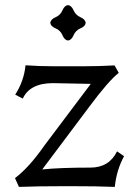

<svg xmlns="http://www.w3.org/2000/svg" viewBox="-20 -734 526 757"><path d="M432.6 2.9Q368.2 0 248.5 0Q124 0 54.7 2.9L39.1 -31.7Q95.2 -74.2 155.3 -160.6L337.9 -403.3L189 -406.2Q97.7 -406.2 69.8 -345.2L40 -360.8Q74.7 -415 80.6 -476.6Q136.7 -472.7 192.9 -472.7H307.1Q369.6 -472.7 431.6 -476.1L448.2 -446.8Q407.7 -415 333 -314.5L146.5 -65.9Q214.4 -73.2 336.4 -73.2Q410.2 -73.2 441.4 -137.2L469.2 -118.2Q439.5 -64 432.6 2.9ZM248 -574.2Q234.4 -575.7 226.3 -595Q218.3 -614.3 199 -622.3Q179.7 -630.4 178.2 -644Q179.7 -657.7 199 -666Q218.3 -674.3 226.3 -693.4Q234.4 -712.4 248 -713.9Q261.7 -712.4 270 -693.4Q278.3 -674.3 297.4 -666Q316.4 -657.7 317.9 -644Q316.4 -630.4 297.4 -622.3Q278.3 -614.3 270 -595Q261.7 -575.7 248 -574.2Z"/></svg>

Font: Almanac
Style: Regular
Weight: 400
Designer: Eden's Almanac
Version: Version 3.501;March 28, 2021;FontCreator 13.0.0.2683 64-bit